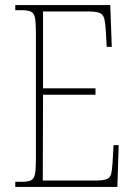

<svg xmlns="http://www.w3.org/2000/svg" viewBox="-20 -734 530 754"><path d="M40 0V-20H65Q90 -20 102 -26Q114 -32 117.5 -51Q121 -70 121 -108V-606Q121 -645 117.5 -663.5Q114 -682 102 -688Q90 -694 65 -694H40V-714H413L419 -550H399L396 -606Q394 -643 389.5 -660.5Q385 -678 370.5 -683.5Q356 -689 325 -689H149V-387H355V-362H149L148 -25H354Q384 -25 398 -30Q412 -35 416 -49.5Q420 -64 422 -94L426 -164H446L441 0Z"/></svg>

Font: Noto Serif Sinhala Condensed Thin
Style: Regular
Weight: 100
Width: 3
Designer: Jelle Bosma - Monotype Design Team
Foundry: Monotype Imaging Inc.
Version: Version 2.007; ttfautohint (v1.8.4.7-5d5b)